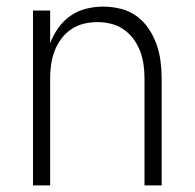

<svg xmlns="http://www.w3.org/2000/svg" viewBox="-20 -562 590 582"><path d="M80 0V-530H132V-431Q141 -455 156.5 -477Q172 -499 193.5 -514Q215 -529 241 -535.5Q267 -542 293 -542Q319 -542 345.5 -535.5Q372 -529 393.5 -513.5Q415 -498 430 -476Q445 -454 454 -429Q463 -404 466.5 -377.5Q470 -351 470 -325V0H418V-325Q418 -346 415 -367Q412 -388 404.5 -407.5Q397 -427 384.5 -444Q372 -461 354.5 -473Q337 -485 316.5 -490Q296 -495 275 -495Q254 -495 233.5 -490Q213 -485 195.5 -473Q178 -461 165.5 -444Q153 -427 145.5 -407.5Q138 -388 135 -367Q132 -346 132 -325V0Z"/></svg>

Font: Lode Dark Term
Style: Regular
Weight: 400
Monospace: yes
Designer: Belleve Invis
Foundry: Belleve Invis
Version: Version 29.2.0